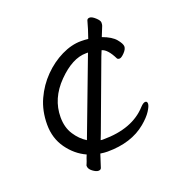

<svg xmlns="http://www.w3.org/2000/svg" viewBox="-122 -677 799 862"><g transform="rotate(-20 278.0 -246.0)"><path d="M340 -431H330Q265 -431 195 -360Q125 -289 125 -200Q125 -151 147.5 -116.5Q170 -82 201 -63ZM328 -490Q346 -490 362 -488Q377 -530 387 -568Q390 -576 400.5 -576Q411 -576 427 -561.5Q443 -547 443 -537Q443 -527 441 -522L422 -475Q466 -459 484.5 -436.5Q503 -414 503 -401Q503 -388 488 -372.5Q473 -357 464.5 -357Q456 -357 453 -362Q428 -413 401 -420L390 -393Q380 -366 364 -323Q348 -280 330 -231.5Q312 -183 296 -140Q280 -97 270 -70L259 -42Q262 -41 265 -41Q268 -41 271 -41Q411 -41 482 -120Q496 -135 505.5 -135Q515 -135 515 -123.5Q515 -112 500.5 -89.5Q486 -67 456 -42Q385 17 271 17Q255 17 237 14L217 76Q214 84 203 84Q192 84 176 72Q160 60 160 45Q160 43 163.5 35.5Q167 28 172 12L178 -3Q127 -26 92 -75Q57 -124 57 -189.5Q57 -255 81.5 -308.5Q106 -362 146 -402.5Q186 -443 234 -466.5Q282 -490 328 -490Z"/></g></svg>

Font: LXGW WenKai Lite
Style: Regular
Weight: 400
Designer: LXGW / Fontworks Inc.
Foundry: LXGW / Fontworks Inc.
Version: Version 1.511; March 25, 2025